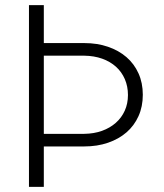

<svg xmlns="http://www.w3.org/2000/svg" viewBox="-20 -731 640 751"><path d="M151.4 -710.9V-562.5H309.6Q360.4 -562.5 402.3 -548.1Q444.3 -533.7 474.6 -507.6Q504.9 -481.4 521.7 -444.1Q538.6 -406.7 538.6 -360.4Q538.6 -314 521.7 -276.6Q504.9 -239.3 474.6 -213.1Q444.3 -187 402.3 -172.6Q360.4 -158.2 309.6 -158.2H151.4V0H93.3V-710.9ZM151.4 -513.2V-207.5H309.6Q347.7 -208 378.9 -219.2Q410.2 -230.5 432.9 -250.5Q455.6 -270.5 468 -298.1Q480.5 -325.7 480.5 -359.4Q480.5 -393.1 468.3 -421.4Q456.1 -449.7 433.6 -470Q411.1 -490.2 379.6 -501.5Q348.1 -512.7 309.6 -513.2Z"/></svg>

Font: TypoPRO Roboto Mono
Style: Regular
Weight: 300
Designer: Google
Version: Version 2.000986; 2015; ttfautohint (v1.3)